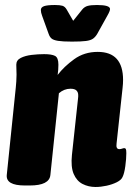

<svg xmlns="http://www.w3.org/2000/svg" viewBox="-20 -738 525 766"><path d="M361 8Q333 8 309.5 -4Q286 -16 274 -44Q262 -72 267 -120L291 -342Q292 -349 292 -352Q292 -355 292 -359Q292 -370 285 -377Q278 -384 261 -384Q236 -384 215 -366L181 -40Q177 2 99 2H79Q3 2 7 -40L43 -389Q44 -397 45 -413Q46 -429 46 -440Q46 -450 45.5 -459.5Q45 -469 45 -480Q45 -498 63 -507Q81 -516 106.5 -519Q132 -522 156 -522Q186 -522 199.5 -515Q213 -508 213 -480Q213 -459 210 -439Q235 -472 275.5 -501.5Q316 -531 370 -531Q471 -531 471 -419Q471 -412 470.5 -403.5Q470 -395 469 -387L445 -165Q442 -143 456 -143Q462 -143 467 -145Q472 -147 476 -147Q480 -147 482 -143.5Q484 -140 484 -127Q484 -105 480 -75.5Q476 -46 469 -32Q464 -20 446 -11Q428 -2 405 3Q382 8 361 8ZM367 -718Q419 -718 419 -702Q419 -694 408 -675L368 -603Q361 -591 351.5 -584Q342 -577 323 -574.5Q304 -572 267 -572Q230 -572 211.5 -575Q193 -578 185.5 -584.5Q178 -591 174 -603L148 -675Q143 -688 143 -698Q143 -709 156 -713.5Q169 -718 199 -718Q219 -718 229 -715Q239 -712 246 -700L272 -655L308 -700Q317 -711 330 -714.5Q343 -718 367 -718Z"/></svg>

Font: Asap Condensed Condensed Black
Style: Italic
Weight: 900
Width: 3
Italic angle: -6°
Designer: Pablo Cosgaya
Foundry: Omnibus-Type
Version: Version 3.001; ttfautohint (v1.8.4.7-5d5b)